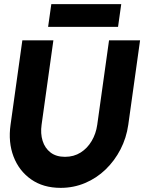

<svg xmlns="http://www.w3.org/2000/svg" viewBox="-20 -895 729 928"><path d="M273 13Q189 13 130.5 -28Q72 -69 45.5 -138.2Q19 -207.5 31 -292L88 -700H238L181 -292Q175 -249.5 186 -214.2Q197 -179 224.2 -158Q251.5 -137 294 -137Q337 -137 369.8 -157.8Q402.5 -178.5 423.2 -213.8Q444 -249 450 -292L507 -700H657L600 -292Q591 -228.5 562.5 -173.2Q534 -118 490.5 -76Q447 -34 391.5 -10.5Q336 13 273 13ZM228 -875H566L550.5 -765H212.5Z"/></svg>

Font: Urbanist Black
Style: Italic
Weight: 900
Italic angle: -8°
Designer: Corey Hu
Foundry: Corey Hu
Version: Version 1.330; ttfautohint (v1.8.4.7-5d5b)